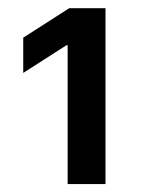

<svg xmlns="http://www.w3.org/2000/svg" viewBox="-20 -820 358 476"><path d="M147.7 -363.6V-707.7H144.5L37.6 -639.2V-726.6L151.6 -799.7H241.5V-363.6Z"/></svg>

Font: Inter P Semi Bold
Style: Regular
Weight: 600
Designer: Rasmus Andersson
Foundry: rsms
Version: Version 3.018;git-588b23468